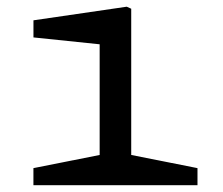

<svg xmlns="http://www.w3.org/2000/svg" viewBox="-20 -547 660 567"><path d="M78.7 -50.5 296.7 -93.8 274.3 -52.2V-445.5L300.3 -413.5L78.8 -436.5V-487L354.3 -527.2L367.5 -521.2V-52.2L345.2 -93.8L563.2 -50.5V0H78.7Z"/></svg>

Font: Monaspace Xenon Var ExtraLight
Style: Regular
Weight: 200
Designer: Riley Cran and the Lettermatic Team
Version: Version 1.200 (Monaspace Xenon Var)